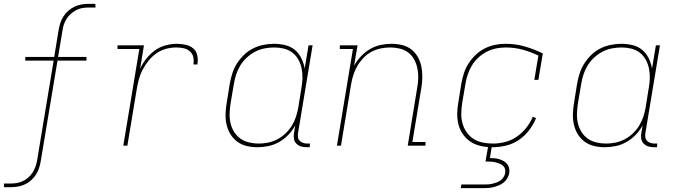

<svg xmlns="http://www.w3.org/2000/svg" viewBox="-46 -755 3516 995"><path d="M-25 215 -26 196H9Q25 196 41 193.5Q57 191 72.5 183.5Q88 176 101 164.5Q114 153 123 139Q132 125 137.5 109.5Q143 94 146 78L232 -441H85V-460H235L258 -601Q261 -619 267 -637Q273 -655 283.5 -671Q294 -687 309 -700Q324 -713 341.5 -721Q359 -729 377 -732Q395 -735 413 -735H448L449 -716H414Q398 -716 382 -713.5Q366 -711 351 -703.5Q336 -696 322.5 -684.5Q309 -673 300 -659Q291 -645 285.5 -629.5Q280 -614 278 -598L255 -460H402V-441H252L165 81Q162 99 156 117Q150 135 139.5 151Q129 167 114.5 180Q100 193 82 201Q64 209 46 212Q28 215 10 215Z M593 0 676 -501H563V-520H700L680 -398Q692 -425 711.5 -450Q731 -475 756.5 -493.5Q782 -512 812 -520Q842 -528 871 -528Q894 -528 916.5 -523Q939 -518 955.5 -504Q972 -490 976.5 -467.5Q981 -445 977 -421H956Q960 -441 955.5 -459.5Q951 -478 937.5 -489.5Q924 -501 905.5 -505Q887 -509 868 -509Q841 -509 814.5 -502Q788 -495 764.5 -478.5Q741 -462 723 -439.5Q705 -417 692.5 -392.5Q680 -368 673 -341.5Q666 -315 662 -289L614 0Z M1288 8Q1259 8 1232 1.5Q1205 -5 1183.5 -21Q1162 -37 1148 -60Q1134 -83 1128 -110Q1122 -137 1123 -166Q1124 -195 1129 -223L1145 -323Q1150 -350 1158.5 -376.5Q1167 -403 1183 -427.5Q1199 -452 1220 -472Q1241 -492 1266.5 -504.5Q1292 -517 1319.5 -522.5Q1347 -528 1374 -528Q1404 -528 1432.5 -521Q1461 -514 1482 -496.5Q1503 -479 1515.5 -453.5Q1528 -428 1533 -400L1553 -520H1574L1499 -68Q1497 -57 1498 -45.5Q1499 -34 1506.5 -26Q1514 -18 1524.5 -14.5Q1535 -11 1547 -11H1560L1559 8H1543Q1527 8 1513 3.5Q1499 -1 1489 -11.5Q1479 -22 1477 -37.5Q1475 -53 1478 -68L1484 -105Q1470 -79 1448.5 -56.5Q1427 -34 1400.5 -19Q1374 -4 1345 2Q1316 8 1288 8ZM1295 -11Q1319 -11 1343.5 -16Q1368 -21 1391 -33Q1414 -45 1433.5 -63.5Q1453 -82 1466.5 -104Q1480 -126 1488 -150.5Q1496 -175 1500 -199L1516 -299Q1521 -325 1521.5 -350.5Q1522 -376 1517 -400.5Q1512 -425 1500 -446.5Q1488 -468 1469 -482.5Q1450 -497 1425.5 -503Q1401 -509 1375 -509Q1350 -509 1324.5 -504Q1299 -499 1276 -487Q1253 -475 1233 -456.5Q1213 -438 1199.5 -416Q1186 -394 1178 -369.5Q1170 -345 1166 -320L1149 -220Q1145 -194 1144 -168Q1143 -142 1148.5 -117.5Q1154 -93 1167 -72Q1180 -51 1199.5 -37Q1219 -23 1244 -17Q1269 -11 1295 -11Z M1700 0 1783 -501H1715V-520H1807L1789 -415Q1804 -441 1825 -463.5Q1846 -486 1872 -501Q1898 -516 1926.5 -522Q1955 -528 1982 -528Q2011 -528 2038 -521.5Q2065 -515 2086 -498.5Q2107 -482 2120 -458.5Q2133 -435 2138 -408.5Q2143 -382 2142.5 -353.5Q2142 -325 2137 -297L2091 -19H2159V0H2067L2116 -300Q2121 -326 2121.5 -351.5Q2122 -377 2117 -401Q2112 -425 2100.5 -446.5Q2089 -468 2070 -482.5Q2051 -497 2026.5 -503Q2002 -509 1976 -509Q1952 -509 1927.5 -504Q1903 -499 1880 -487Q1857 -475 1838.5 -456Q1820 -437 1807 -415Q1794 -393 1786 -369Q1778 -345 1774 -321L1721 0Z M2342 220 2345 201H2460Q2471 201 2482.5 200.5Q2494 200 2504.5 197.5Q2515 195 2526.5 191Q2538 187 2547.5 180Q2557 173 2563.5 163Q2570 153 2572 142Q2574 131 2571 120.5Q2568 110 2560.5 103.5Q2553 97 2543 93Q2533 89 2523 86.5Q2513 84 2502 83Q2491 82 2480 82H2470L2483 7Q2455 5 2429.5 -3Q2404 -11 2383.5 -27Q2363 -43 2349 -65.5Q2335 -88 2329 -114Q2323 -140 2323.5 -167.5Q2324 -195 2329 -223L2345 -323Q2350 -350 2358.5 -376.5Q2367 -403 2383 -427.5Q2399 -452 2420.5 -472Q2442 -492 2467 -504.5Q2492 -517 2519.5 -522.5Q2547 -528 2574 -528Q2626 -528 2674.5 -514Q2723 -500 2767 -478L2744 -341H2723L2744 -467Q2705 -486 2662.5 -497.5Q2620 -509 2575 -509Q2550 -509 2525 -504Q2500 -499 2476.5 -487Q2453 -475 2433 -456.5Q2413 -438 2399.5 -415.5Q2386 -393 2378 -369Q2370 -345 2366 -320L2349 -220Q2345 -193 2344.5 -166.5Q2344 -140 2351 -115Q2358 -90 2372.5 -69.5Q2387 -49 2407.5 -35.5Q2428 -22 2454.5 -16.5Q2481 -11 2508 -11Q2539 -11 2571 -19Q2603 -27 2631 -46Q2659 -65 2681 -92.5Q2703 -120 2715 -150L2732 -143Q2719 -110 2696 -80Q2673 -50 2642.5 -29.5Q2612 -9 2576.5 -0.5Q2541 8 2507 8H2502L2493 64Q2506 64 2519 65.5Q2532 67 2543 70.5Q2554 74 2564.5 80Q2575 86 2582.5 95.5Q2590 105 2592.5 117Q2595 129 2593 142Q2591 155 2583.5 168Q2576 181 2564.5 190.5Q2553 200 2539.5 205.5Q2526 211 2512.5 214.5Q2499 218 2485 219Q2471 220 2457 220Z M3088 8Q3059 8 3032 1.5Q3005 -5 2983.5 -21Q2962 -37 2948 -60Q2934 -83 2928 -110Q2922 -137 2923 -166Q2924 -195 2929 -223L2945 -323Q2950 -350 2958.5 -376.5Q2967 -403 2983 -427.5Q2999 -452 3020 -472Q3041 -492 3066.5 -504.5Q3092 -517 3119.5 -522.5Q3147 -528 3174 -528Q3204 -528 3232.5 -521Q3261 -514 3282 -496.5Q3303 -479 3315.5 -453.5Q3328 -428 3333 -400L3353 -520H3374L3299 -68Q3297 -57 3298 -45.5Q3299 -34 3306.5 -26Q3314 -18 3324.5 -14.5Q3335 -11 3347 -11H3360L3359 8H3343Q3327 8 3313 3.5Q3299 -1 3289 -11.5Q3279 -22 3277 -37.5Q3275 -53 3278 -68L3284 -105Q3270 -79 3248.5 -56.5Q3227 -34 3200.5 -19Q3174 -4 3145 2Q3116 8 3088 8ZM3095 -11Q3119 -11 3143.5 -16Q3168 -21 3191 -33Q3214 -45 3233.5 -63.5Q3253 -82 3266.5 -104Q3280 -126 3288 -150.5Q3296 -175 3300 -199L3316 -299Q3321 -325 3321.5 -350.5Q3322 -376 3317 -400.5Q3312 -425 3300 -446.5Q3288 -468 3269 -482.5Q3250 -497 3225.5 -503Q3201 -509 3175 -509Q3150 -509 3124.5 -504Q3099 -499 3076 -487Q3053 -475 3033 -456.5Q3013 -438 2999.5 -416Q2986 -394 2978 -369.5Q2970 -345 2966 -320L2949 -220Q2945 -194 2944 -168Q2943 -142 2948.5 -117.5Q2954 -93 2967 -72Q2980 -51 2999.5 -37Q3019 -23 3044 -17Q3069 -11 3095 -11Z"/></svg>

Font: Iosevka Etoile Thin
Style: Italic
Weight: 100
Italic angle: -9°
Designer: Belleve Invis
Foundry: Belleve Invis
Version: Version 22.1.2; ttfautohint (v1.8.4)